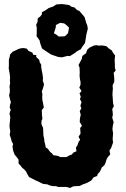

<svg xmlns="http://www.w3.org/2000/svg" viewBox="-20 -908 623 951"><path d="M327 23 309 18H297H267L258 14H242L228 11L214 5L194 3L183 -2L165 -11L153 -16L140 -23L124 -31L115 -46L110 -57L102 -67L90 -77L79 -91L72 -98V-117L65 -127L52 -143L45 -162L42 -182L45 -195L38 -207L35 -219L28 -241L31 -257L28 -274L27 -286L29 -305L31 -328L27 -345L33 -364L28 -375L30 -390L34 -401L30 -415L25 -436L28 -448L29 -464L27 -481L30 -493L29 -513L30 -523L28 -543L26 -553L23 -571L24 -580V-613L28 -627L30 -638L43 -652L52 -656L73 -666L84 -669L97 -670L113 -667L121 -656L141 -647L144 -637L160 -635L159 -626L174 -612L177 -599L184 -588V-577L187 -558L190 -544L193 -522L192 -508L198 -490L193 -471L187 -455L190 -442L189 -427L190 -411L193 -399L197 -375L187 -363L188 -338L190 -319L186 -312L185 -294L193 -275L194 -264L195 -237L199 -220L200 -207L203 -196L207 -177L216 -172L228 -156L241 -145L242 -140L266 -136L279 -130H309L321 -137L336 -143L343 -152L359 -159L356 -177L363 -187L370 -207L377 -215L369 -231L379 -246L377 -274L386 -285L375 -304L376 -321L380 -340L375 -357L383 -372L378 -384L384 -402L376 -417L380 -429L374 -446L384 -457L373 -474L379 -489V-502L376 -516L374 -534L375 -548L374 -573L369 -586L376 -599L385 -616L388 -631L407 -645L408 -651L413 -663L425 -673L447 -683L459 -684L469 -682L487 -683L507 -679L519 -668L534 -658L539 -648L550 -633L548 -613L549 -587V-572L553 -559L543 -547L545 -532L546 -517V-503L538 -486L539 -467L538 -458L537 -439L538 -429L539 -412L540 -397L544 -382L536 -368L538 -352L539 -340L536 -325L543 -302L539 -287L537 -268L540 -248L539 -233L538 -219L540 -202L536 -191L530 -174L522 -163L526 -143L514 -130L508 -119L502 -100L498 -91L484 -78L475 -58L464 -46L461 -36L444 -30L432 -14L411 -2L397 3L393 4L375 13L356 14L343 15ZM287 -624 268 -626 233 -638 207 -655 188 -668 179 -694 176 -708 161 -729 162 -743V-772L159 -785L166 -800L167 -817L179 -826L187 -836L188 -848L202 -855L221 -868L244 -876L259 -886L287 -888L323 -883L333 -875L349 -871L362 -858L373 -854L390 -834L399 -823L407 -795L412 -783L415 -766L408 -738L404 -713L401 -695L388 -677L380 -664L363 -655L347 -643L326 -630L314 -631ZM271 -727 299 -728 307 -733 317 -744 322 -771 310 -783 298 -792 278 -795 257 -784 256 -772 247 -743 260 -736Z"/></svg>

Font: Winky Rough
Style: Bold
Weight: 700
Designer: Simon Atzbach
Foundry: typofactur
Version: Version 1.206; ttfautohint (v1.8.4.7-5d5b)